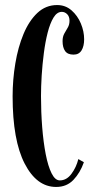

<svg xmlns="http://www.w3.org/2000/svg" viewBox="-20 -731 382 761"><path d="M202.5 10Q125.5 10 77.8 -82.5Q30 -175 30 -349Q30 -415.5 40.8 -479.8Q51.5 -544 73.2 -596.2Q95 -648.5 128.2 -679.8Q161.5 -711 206.5 -711Q239.5 -711 263.5 -690Q287.5 -669 300.5 -637.8Q313.5 -606.5 313.5 -575.5Q313.5 -548 303.2 -531.2Q293 -514.5 271.5 -514.5Q248 -514.5 238 -528.8Q228 -543 228 -568Q228 -585.5 234.8 -597.8Q241.5 -610 248.5 -621.5Q255.5 -633 255.5 -649Q255.5 -665.5 246.2 -674.8Q237 -684 225 -684Q206 -684 192.2 -661.5Q178.5 -639 169 -602Q159.5 -565 153.8 -520.5Q148 -476 145.2 -431.5Q142.5 -387 142.5 -350Q142.5 -287 147.2 -227.2Q152 -167.5 161.2 -119.8Q170.5 -72 184.5 -44Q198.5 -16 217 -16Q244 -16 263.2 -42Q282.5 -68 290.5 -100.5L312.5 -88Q298 -46.5 271.2 -18.2Q244.5 10 202.5 10Z"/></svg>

Font: Imbue 50pt SemiBold
Style: Regular
Weight: 600
Designer: Tyler Finck
Foundry: Etcetera Type Company
Version: Version 1.102; ttfautohint (v1.8.3)